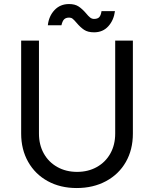

<svg xmlns="http://www.w3.org/2000/svg" viewBox="-20 -925 770 960"><path d="M85.8 -257.2V-722H174.8V-257.2Q174.8 -201 198.9 -157.7Q223 -114.4 266.5 -90Q310 -65.6 365.4 -65.6Q421 -65.6 464.4 -90Q507.8 -114.4 531.9 -157.7Q556 -201 556 -257.2V-722H644.4V-257.2Q644.4 -176.6 609.2 -115.1Q574 -53.6 510 -19.2Q446 15.2 363.4 15.2Q281.8 15.2 218.9 -19.2Q156 -53.6 120.9 -115.5Q85.8 -177.4 85.8 -257.2ZM362.8 -811Q350.4 -825.6 343.1 -831.3Q335.8 -837 326.2 -837Q309.8 -837 301 -828.7Q292.2 -820.4 287.2 -798.8H219.2Q224.2 -844.4 252.6 -874.6Q281 -904.8 325.2 -904.8Q354.6 -904.8 373 -892.6Q391.4 -880.4 409.8 -859Q421.6 -844.4 430.5 -837.4Q439.4 -830.4 450.2 -830.4Q468.2 -830.4 476.4 -839.5Q484.6 -848.6 487.6 -869.4H554.8Q549 -824.2 521.7 -793.8Q494.4 -763.4 450.4 -763.4Q419.4 -763.4 400.7 -775.8Q382 -788.2 362.8 -811Z"/></svg>

Font: 寒蝉端黑体 Light
Style: Regular
Weight: 300
Designer: ChillDuanSans {Warren2060}; 
Source Han Sans {Ryoko NISHIZUKA 西塚涼子 (kana, bopomofo & ideographs); Paul D. Hunt (Latin, G
Foundry: ChillType&Adobe
Version: Version 1.300;Glyphs 3.3 (3306)